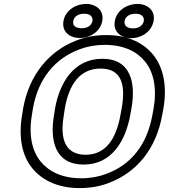

<svg xmlns="http://www.w3.org/2000/svg" viewBox="-20 -925 862 980"><path d="M758 -339C730 -183 647 -84 524 -38C484 -23 441 -15 395 -15C294 -15 227 -52 187 -101C144 -154 125 -235 143 -339L148 -371C175 -526 263 -627 385 -673C425 -688 468 -696 514 -696C615 -696 681 -660 721 -610C764 -557 782 -475 764 -371ZM808 -339 814 -371C834 -486 814 -580 763 -644C716 -703 637 -746 523 -746C471 -746 421 -738 374 -720C230 -666 128 -542 98 -371L93 -339C73 -224 93 -129 145 -66C193 -7 273 35 386 35C438 35 488 27 535 9C679 -45 778 -167 808 -339ZM407 -85C553 -85 622 -210 645 -339L651 -372C674 -502 648 -625 502 -625C356 -625 284 -501 261 -372L256 -339C233 -208 261 -85 407 -85ZM416 -135C392 -135 372 -140 356 -148C303 -175 289 -242 306 -339L311 -372C332 -494 388 -575 493 -575C599 -575 623 -495 601 -372L595 -339C573 -217 521 -135 416 -135ZM397 -781C362 -781 350 -797 354 -818C357 -838 377 -855 410 -855C442 -855 455 -838 452 -818C448 -797 430 -781 397 -781ZM388 -731C439 -731 492 -763 502 -818C512 -872 470 -905 419 -905C368 -905 314 -873 304 -818C294 -762 337 -731 388 -731ZM659 -780C626 -780 612 -797 616 -818C619 -838 639 -855 672 -855C704 -855 717 -838 714 -818C710 -797 691 -780 659 -780ZM650 -730C701 -730 754 -763 764 -818C774 -872 732 -905 681 -905C630 -905 576 -873 566 -818C556 -763 598 -730 650 -730Z"/></svg>

Font: Asimov
Style: WidOuIt
Weight: 500
Designer: Google
Version: Version 2.000980; 2014